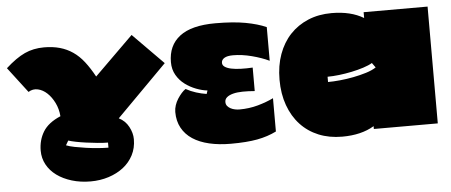

<svg xmlns="http://www.w3.org/2000/svg" viewBox="-51 -707 2389 1017"><g transform="rotate(-5 1143.5 -198.5)"><path d="M838 -400 570 -130Q604 -113 622 -79.5Q640 -46 640 -13Q640 34 620.5 71.5Q601 109 567.5 135Q534 161 489 175.5Q444 190 393 190Q339 190 293 176Q247 162 213.5 137.5Q180 113 161.5 79Q143 45 143 5Q143 -51 170 -95.5Q197 -140 263 -168Q260 -207 244 -239.5Q228 -272 205.5 -293Q183 -314 156.5 -320Q130 -326 106 -311L3 -446Q58 -496 104.5 -517.5Q151 -539 208 -539Q254 -539 291.5 -528.5Q329 -518 360.5 -496.5Q392 -475 418.5 -441Q445 -407 470 -361L676 -564ZM293 -36 279 -12Q296 -5 324 0.5Q352 6 383.5 10.5Q415 15 446.5 17.5Q478 20 502 20V-7Q478 -7 447.5 -10Q417 -13 387.5 -17Q358 -21 333 -26Q308 -31 293 -36Z M871 -137Q871 -155 877 -173Q883 -191 893 -206.5Q903 -222 914 -234.5Q925 -247 936 -254Q961 -240 989.5 -231Q1018 -222 1045 -218L1051 -236Q1023 -239 991.5 -251Q960 -263 933 -283Q906 -303 888.5 -333Q871 -363 871 -402Q871 -491 933.5 -539Q996 -587 1123 -587Q1218 -587 1283 -575Q1348 -563 1393 -543V-364Q1353 -383 1301 -396.5Q1249 -410 1202 -410Q1171 -410 1155.5 -400.5Q1140 -391 1140 -375Q1140 -362 1152.5 -353.5Q1165 -345 1186.5 -340.5Q1208 -336 1237 -335Q1266 -334 1300 -336V-211Q1265 -214 1235.5 -213.5Q1206 -213 1185 -207.5Q1164 -202 1152 -192Q1140 -182 1140 -167Q1140 -154 1147 -145.5Q1154 -137 1164.5 -131.5Q1175 -126 1187.5 -123.5Q1200 -121 1211 -121Q1263 -121 1309.5 -134Q1356 -147 1393 -165V12Q1347 35 1291 45.5Q1235 56 1150 56Q1087 56 1035.5 44Q984 32 947.5 8Q911 -16 891 -52.5Q871 -89 871 -137Z M1436 -259Q1436 -334 1458 -394.5Q1480 -455 1520 -497.5Q1560 -540 1616 -563.5Q1672 -587 1741 -587Q1843 -587 1911 -546V-577H2251V44H1911V29Q1843 70 1741 70Q1672 70 1616 47Q1560 24 1520 -19Q1480 -62 1458 -123Q1436 -184 1436 -259ZM1949 -280 1931 -305Q1913 -294 1883.5 -284.5Q1854 -275 1820.5 -268Q1787 -261 1753 -257Q1719 -253 1691 -253V-225Q1719 -225 1755 -228.5Q1791 -232 1827 -239Q1863 -246 1895.5 -256Q1928 -266 1949 -280Z"/></g></svg>

Font: ChangwonDangamAsac Bold
Style: Regular
Weight: 700
Designer: Choi Chi-young, Lee Youngbeen, Kim Jungjin, Yoon Jihee, Han Dohee
Foundry: YoonDesign Inc.
Version: Version 1.010;Build 20210623